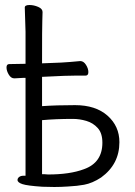

<svg xmlns="http://www.w3.org/2000/svg" viewBox="-20 -731 540 767"><path d="M197 16 149 15Q89 11 69.5 4.5Q50 -2 50 -12Q50 -19 56.5 -24Q63 -29 74 -29H82V-420H74L38 -418H37Q24 -418 15 -433Q6 -448 6 -461.5Q6 -475 17 -475L74 -476H82V-604L79 -701Q79 -711 98 -711Q115 -711 132.5 -703.5Q150 -696 150 -683Q150 -671 149 -647Q148 -630 148 -478L224 -481Q260 -483 300 -487H301Q314 -487 323.5 -472Q333 -457 333 -443Q333 -429 322 -429H283Q255 -429 235 -428L148 -424V-307Q205 -311 280 -311Q362 -311 409.5 -269Q457 -227 457 -163Q457 -75 384 -22Q349 1 316 7Q290 12 252 14Q223 16 197 16ZM172 -34Q259 -34 315 -55Q389 -81 389 -161Q389 -199 370.5 -219.5Q352 -240 325 -248Q298 -256 271 -256Q202 -256 148 -251V-35H159Q165 -34 172 -34Z"/></svg>

Font: LXGW WenKai Mono TC
Style: Regular
Weight: 400
Designer: LXGW / Fontworks Inc.
Foundry: LXGW / Fontworks Inc.
Version: Version 1.330